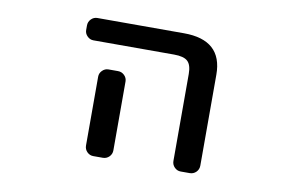

<svg xmlns="http://www.w3.org/2000/svg" viewBox="-61 -651 1122 735"><g transform="rotate(10 500.0 -283.5)"><path d="M262.7 -458Q249 -458 238.8 -468.3Q228.5 -478.5 228.5 -492.2V-509.8Q228.5 -524.4 238.8 -534.7Q249 -544.9 262.7 -544.9H599.6Q749 -544.9 749 -410.2V-56.6Q749 -42 738.8 -31.7Q728.5 -21.5 713.9 -21.5H678.7Q665 -21.5 654.8 -31.7Q644.5 -42 644.5 -56.6V-394.5Q644.5 -429.7 629.4 -443.8Q614.3 -458 576.2 -458ZM376 -358.4Q390.6 -358.4 400.9 -348.1Q411.1 -337.9 411.1 -324.2V-124V-56.6Q411.1 -42 400.9 -31.7Q390.6 -21.5 376 -21.5H338.9Q325.2 -21.5 314.9 -31.7Q304.7 -42 304.7 -56.6V-124V-324.2Q304.7 -337.9 314.9 -348.1Q325.2 -358.4 338.9 -358.4Z"/></g></svg>

Font: Gen Jyuu Gothic L Monospace Medium
Style: Regular
Weight: 500
Designer: [Source Han Sans]
Ryoko NISHIZUKA  (kana & ideographs); Paul D. Hunt (Latin, Greek & Cyrillic); Wenlong ZHANG  (bopomofo
Version: Version 1.002.20150607